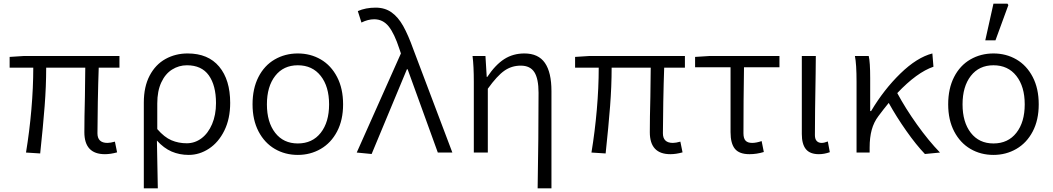

<svg xmlns="http://www.w3.org/2000/svg" viewBox="-20 -839 5794 1056"><path d="M444 -112Q444 -191 447 -306L449 -467H234Q234 -365 225.5 -255Q217 -145 201 5L123 0Q142 -115 152.5 -236Q163 -357 163 -467H33V-526L111 -531H637V-467H523Q520 -385 518 -277.5Q516 -170 516 -106Q516 -53 571 -53Q587 -53 612 -60L624 -1Q588 9 557 9Q444 9 444 -112Z M1012 -545Q1125 -545 1185.5 -472.5Q1246 -400 1246 -273Q1246 -186 1214 -121Q1182 -56 1129.5 -21.5Q1077 13 1018 13Q967 13 924 -5.5Q881 -24 843 -66Q846 50 848 197H771V-275Q771 -362 803 -423Q835 -484 890 -514.5Q945 -545 1012 -545ZM1168 -272Q1168 -369 1128.5 -424.5Q1089 -480 1008 -480Q964 -480 926.5 -456.5Q889 -433 867 -385.5Q845 -338 845 -270V-129Q884 -84 923 -67.5Q962 -51 1007 -51Q1052 -51 1088.5 -78.5Q1125 -106 1146.5 -156.5Q1168 -207 1168 -272Z M1369 -265Q1369 -352 1401.5 -415.5Q1434 -479 1491 -512Q1548 -545 1618 -545Q1688 -545 1744.5 -512Q1801 -479 1834 -415.5Q1867 -352 1867 -265Q1867 -179 1834 -116Q1801 -53 1744 -20Q1687 13 1618 13Q1548 13 1491.5 -20Q1435 -53 1402 -116Q1369 -179 1369 -265ZM1790 -265Q1790 -363 1744 -421.5Q1698 -480 1618 -480Q1539 -480 1493.5 -421.5Q1448 -363 1448 -265Q1448 -167 1493.5 -108.5Q1539 -50 1618 -50Q1698 -50 1744 -108.5Q1790 -167 1790 -265Z M1942 0 2185 -545 2177 -569Q2149 -655 2117.5 -694Q2086 -733 2038 -733Q2004 -733 1968 -715L1948 -778Q1991 -797 2046 -797Q2097 -797 2133.5 -771Q2170 -745 2197.5 -696Q2225 -647 2254 -566L2468 0H2388L2222 -458H2218L2024 8Z M2942 -329Q2942 -406 2919 -442Q2896 -478 2844 -478Q2794 -478 2754 -450Q2714 -422 2663 -351V0H2586V-389Q2586 -475 2579 -531H2650L2657 -416H2660Q2705 -483 2753.5 -514Q2802 -545 2864 -545Q2941 -545 2977 -493Q3013 -441 3013 -338V197H2937Q2942 -83 2942 -329Z M3554 -112Q3554 -191 3557 -306L3559 -467H3344Q3344 -365 3335.5 -255Q3327 -145 3311 5L3233 0Q3252 -115 3262.5 -236Q3273 -357 3273 -467H3143V-526L3221 -531H3747V-467H3633Q3630 -385 3628 -277.5Q3626 -170 3626 -106Q3626 -53 3681 -53Q3697 -53 3722 -60L3734 -1Q3698 9 3667 9Q3554 9 3554 -112Z M3998 -112V-469H3803V-526L3882 -531H4267V-469H4072Q4069 -283 4069 -106Q4069 -78 4080.5 -65.5Q4092 -53 4117 -53Q4139 -53 4169 -63L4181 -3Q4142 9 4102 9Q4046 9 4022 -20.5Q3998 -50 3998 -112Z M4390 -102V-531H4467L4466 -432Q4462 -212 4462 -96Q4462 -74 4472 -63.5Q4482 -53 4499 -53Q4513 -53 4533 -61L4544 -2Q4513 9 4484 9Q4435 9 4412.5 -18.5Q4390 -46 4390 -102Z M4682 -531H4758Q4766 -498 4766 -409V-228H4771Q4841 -346 4932 -434.5Q5023 -523 5108 -545L5114 -472Q5023 -441 4915 -327Q4960 -243 5023.5 -154Q5087 -65 5150 0L5067 8Q5019 -42 4964.5 -119.5Q4910 -197 4868 -273Q4840 -239 4811 -200Q4786 -167 4774.5 -125Q4763 -83 4763 -27V0H4691V-389Q4691 -487 4682 -531Z M5195 -265Q5195 -352 5227.5 -415.5Q5260 -479 5317 -512Q5374 -545 5444 -545Q5514 -545 5570.5 -512Q5627 -479 5660 -415.5Q5693 -352 5693 -265Q5693 -179 5660 -116Q5627 -53 5570 -20Q5513 13 5444 13Q5374 13 5317.5 -20Q5261 -53 5228 -116Q5195 -179 5195 -265ZM5616 -265Q5616 -363 5570 -421.5Q5524 -480 5444 -480Q5365 -480 5319.5 -421.5Q5274 -363 5274 -265Q5274 -167 5319.5 -108.5Q5365 -50 5444 -50Q5524 -50 5570 -108.5Q5616 -167 5616 -265ZM5444 -819H5521L5526 -811L5455 -617H5399Z"/></svg>

Font: Nebula Sans Book
Style: Regular
Weight: 400
Designer: Paul D. Hunt for Adobe (as Source Sans)
Foundry: Nebula Entertainment & Broadcasting LLC
Version: Version 1.010